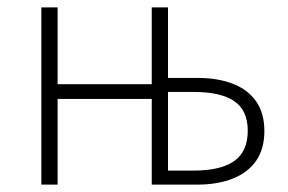

<svg xmlns="http://www.w3.org/2000/svg" viewBox="-20 -500 781 520"><path d="M92 0V-480H136V-272H391V-480H435V-289H514Q570 -289 611 -273Q652 -257 674 -225Q696 -193 696 -145Q696 -97 674 -65Q652 -33 611 -16.5Q570 0 514 0H391V-232H136V0ZM435 -38H504Q578 -38 614.5 -64Q651 -90 651 -146Q651 -201 614.5 -226Q578 -251 504 -251H435Z"/></svg>

Font: Source Sans 3 Light
Style: Regular
Weight: 300
Designer: Paul D. Hunt
Foundry: Adobe
Version: Version 3.052;hotconv 1.1.0;makeotfexe 2.6.0